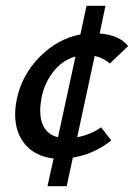

<svg xmlns="http://www.w3.org/2000/svg" viewBox="-20 -539 460 659"><path d="M362 -57Q303 -10 230 2L209 100H143L164 5Q102 -2 67 -42.5Q32 -83 32 -147Q32 -172 38 -200Q55 -281 115.5 -343Q176 -405 256 -421L277 -519H342L322 -424Q389 -419 420 -381L357 -321Q336 -340 305 -347L245 -68Q292 -77 327 -102ZM118 -160Q118 -122 133.5 -98.5Q149 -75 179 -68L239 -345Q195 -333 164 -294Q133 -255 123 -206Q118 -178 118 -160Z"/></svg>

Font: Ysabeau Semibold
Style: Italic
Weight: 600
Italic angle: -12°
Designer: Christian Thalmann (Catharsis Fonts)
Version: Version 0.003